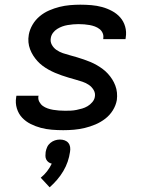

<svg xmlns="http://www.w3.org/2000/svg" viewBox="-20 -548 640 820"><path d="M250 8Q226 8 201.5 6Q177 4 154.5 -2Q132 -8 111 -18.5Q90 -29 74.5 -45.5Q59 -62 52 -85Q45 -108 49 -132L50 -139H145L144 -137Q142 -124 148 -113Q154 -102 163 -95.5Q172 -89 183.5 -85Q195 -81 207 -79Q219 -77 232 -76Q245 -75 258 -75Q270 -75 282 -75.5Q294 -76 306.5 -78.5Q319 -81 331 -84.5Q343 -88 354 -94.5Q365 -101 374 -111.5Q383 -122 385 -134Q388 -150 380 -163.5Q372 -177 359.5 -185.5Q347 -194 332 -199Q317 -204 302.5 -208Q288 -212 273 -216.5Q258 -221 243.5 -226Q229 -231 215 -237Q201 -243 187.5 -250.5Q174 -258 162 -267Q150 -276 140 -287Q130 -298 122 -310.5Q114 -323 108.5 -337.5Q103 -352 101.5 -367.5Q100 -383 103 -400Q107 -422 119 -442.5Q131 -463 149.5 -478.5Q168 -494 190 -503.5Q212 -513 234 -518.5Q256 -524 278.5 -526Q301 -528 323 -528Q347 -528 370.5 -526Q394 -524 416 -518Q438 -512 458.5 -501Q479 -490 493.5 -473.5Q508 -457 514.5 -434.5Q521 -412 517 -388L516 -381H421V-384Q423 -396 418.5 -406.5Q414 -417 405 -424Q396 -431 385 -435Q374 -439 363 -441Q352 -443 340 -444Q328 -445 315 -445Q304 -445 292.5 -444Q281 -443 269 -441Q257 -439 246 -435Q235 -431 224.5 -424.5Q214 -418 206.5 -408Q199 -398 197 -386Q194 -370 201.5 -356.5Q209 -343 221.5 -334.5Q234 -326 248.5 -321Q263 -316 278.5 -312Q294 -308 308.5 -303.5Q323 -299 338 -294Q353 -289 367 -283Q381 -277 394 -269.5Q407 -262 419 -253Q431 -244 441 -233Q451 -222 459 -209.5Q467 -197 472.5 -182.5Q478 -168 479.5 -152.5Q481 -137 479 -121Q475 -98 462 -77Q449 -56 429.5 -41Q410 -26 387.5 -16.5Q365 -7 342 -1.5Q319 4 296 6Q273 8 250 8ZM192 252 154 211Q169 199 181 183.5Q193 168 201 151Q193 149 187 144.5Q181 140 177.5 133Q174 126 174 117.5Q174 109 175 101Q177 90 181.5 80Q186 70 195 62.5Q204 55 214.5 51.5Q225 48 236 48Q247 48 256.5 51.5Q266 55 272 62.5Q278 70 279.5 80Q281 90 279 101Q276 122 269 142.5Q262 163 250.5 182.5Q239 202 224 219.5Q209 237 192 252Z"/></svg>

Font: Iosevka Medium Extended
Style: Italic
Weight: 500
Width: 7
Italic angle: -9°
Monospace: yes
Designer: Belleve Invis
Foundry: Belleve Invis
Version: Version 32.5.0; ttfautohint (v1.8.4)